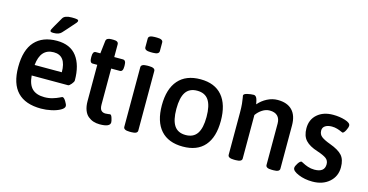

<svg xmlns="http://www.w3.org/2000/svg" viewBox="-77 -1112 2838 1479"><g transform="rotate(15 1341.5 -372.0)"><path d="M350.1 -732.9Q378.9 -732.9 390.9 -730.2Q402.8 -727.5 402.8 -719.2Q402.8 -712.9 395 -702.9Q387.2 -692.9 349.6 -651.4Q341.3 -642.1 336.4 -636.5Q331.5 -630.9 322.5 -621.1Q313.5 -611.3 305.2 -602.1Q285.6 -581.1 243.2 -581.1Q228.5 -581.1 222.7 -583.7Q216.8 -586.4 216.8 -592.8Q216.8 -594.2 217.3 -596.4Q217.8 -598.6 219.2 -601.8Q220.7 -605 222.4 -608.4Q224.1 -611.8 227.3 -617.7Q230.5 -623.5 233.4 -628.9Q236.3 -634.3 241.5 -643.3Q246.6 -652.3 251.5 -660.4Q256.3 -668.5 263.7 -681.4Q271 -694.3 277.8 -706.1Q293 -732.9 350.1 -732.9ZM286.1 -529.8Q392.6 -529.8 444.8 -460.9Q497.1 -392.1 497.1 -270Q497.1 -259.3 481.2 -240.2Q465.3 -221.2 456.1 -221.2H166Q171.9 -149.4 205.6 -117.2Q239.3 -85 303.2 -85Q337.4 -85 368.2 -94.2Q398.9 -103.5 417.2 -112.8Q435.5 -122.1 439 -122.1Q450.7 -122.1 465.8 -97.9Q481 -73.7 481 -61Q481 -43.5 452.9 -27.6Q424.8 -11.7 383.1 -2.4Q341.3 6.8 300.8 6.8Q48.8 6.8 48.8 -257.8Q48.8 -394.5 110.6 -462.2Q172.4 -529.8 286.1 -529.8ZM285.2 -438Q179.7 -438 167 -305.2H383.8Q383.8 -438 285.2 -438Z M705.6 -649.9Q743.7 -649.9 743.7 -624V-522.9H812.5Q837.4 -522.9 837.4 -483.9V-470.2Q837.4 -431.2 812.5 -431.2H743.7V-145Q743.7 -111.8 755.9 -98.4Q768.1 -85 790.5 -85Q802.2 -85 813.2 -86.9Q824.2 -88.9 826.7 -88.9Q836.9 -88.9 844.2 -65.4Q851.6 -42 851.6 -30.8Q851.6 6.8 768.6 6.8Q741.2 6.8 718 -0.7Q694.8 -8.3 675 -24.7Q655.3 -41 644 -71Q632.8 -101.1 632.8 -142.1V-431.2H596.7Q572.8 -431.2 572.8 -470.2V-483.9Q572.8 -522.9 596.7 -522.9H632.8L644.5 -624Q647.5 -649.9 686.5 -649.9Z M1023.4 -752.9Q1071.3 -752.9 1071.3 -727.1V-658.2Q1071.3 -631.8 1023.4 -631.8H1004.4Q955.6 -631.8 955.6 -658.2V-727.1Q955.6 -752.9 1004.4 -752.9ZM1020.5 -524.9Q1069.3 -524.9 1069.3 -499V-23.9Q1069.3 2 1020.5 2H1006.3Q957.5 2 957.5 -23.9V-499Q957.5 -524.9 1006.3 -524.9Z M1431.2 -529.8Q1544.9 -529.8 1604.5 -460.2Q1664.1 -390.6 1664.1 -259.8Q1664.1 -129.9 1604.7 -61.5Q1545.4 6.8 1431.2 6.8Q1315.4 6.8 1254.6 -61.5Q1193.8 -129.9 1193.8 -259.8Q1193.8 -390.1 1254.9 -460Q1315.9 -529.8 1431.2 -529.8ZM1309.1 -261.2Q1309.1 -171.9 1338.1 -128.4Q1367.2 -85 1429.2 -85Q1491.2 -85 1520.5 -128.4Q1549.8 -171.9 1549.8 -261.2Q1549.8 -351.1 1520.5 -394.5Q1491.2 -438 1429.2 -438Q1367.2 -438 1338.1 -394.8Q1309.1 -351.6 1309.1 -261.2Z M2046.9 -529.8Q2123 -529.8 2162.8 -488.5Q2202.6 -447.3 2202.6 -368.2V-23.9Q2202.6 2 2154.8 2H2139.6Q2091.8 2 2091.8 -23.9V-354Q2091.8 -392.6 2070.6 -413.8Q2049.3 -435.1 2007.8 -435.1Q1977.5 -435.1 1949.5 -417Q1921.4 -398.9 1901.9 -371.1V-23.9Q1901.9 2 1853 2H1838.9Q1790 2 1790 -23.9V-360.8Q1790 -399.9 1787.1 -430.2Q1784.2 -460.4 1781 -475.6Q1777.8 -490.7 1777.8 -493.2Q1777.8 -506.8 1806.2 -513.4Q1834.5 -520 1856.9 -520Q1863.8 -520 1869.1 -516.6Q1874.5 -513.2 1877.7 -509Q1880.9 -504.9 1883.8 -496.6Q1886.7 -488.3 1887.9 -483.2Q1889.2 -478 1891.1 -467.8Q1893.1 -457.5 1894 -454.1Q1922.9 -488.3 1963.4 -509Q2003.9 -529.8 2046.9 -529.8Z M2488.3 -529.8Q2540.5 -529.8 2584.5 -516.1Q2628.4 -502.4 2628.4 -481Q2628.4 -465.3 2615.5 -440.7Q2602.5 -416 2591.3 -416Q2589.4 -416 2577.4 -421.9Q2565.4 -427.7 2545.2 -433.8Q2524.9 -439.9 2502.4 -439.9Q2469.7 -439.9 2449.7 -426.8Q2429.7 -413.6 2429.7 -389.2Q2429.7 -358.4 2452.1 -341.1Q2474.6 -323.7 2522.5 -306.2Q2592.3 -280.8 2621.3 -248.3Q2650.4 -215.8 2650.4 -153.8Q2650.4 -82 2598.9 -36.6Q2547.4 8.8 2465.3 8.8Q2403.3 8.8 2353.5 -12Q2303.7 -32.7 2303.7 -57.1Q2303.7 -71.3 2319.1 -94.7Q2334.5 -118.2 2346.7 -118.2Q2349.1 -118.2 2364 -109.6Q2378.9 -101.1 2403.8 -92.5Q2428.7 -84 2456.5 -84Q2537.6 -84 2537.6 -147.9Q2537.6 -177.7 2515.9 -194.1Q2494.1 -210.4 2443.4 -227.1Q2377.9 -247.6 2346.7 -281.5Q2315.4 -315.4 2315.4 -377Q2315.4 -446.3 2363 -488Q2410.6 -529.8 2488.3 -529.8Z"/></g></svg>

Font: Asap Symbol
Style: Regular
Weight: 900
Designer: Tania Quindós, Elena González Miranda, Marcela Romero, Pablo Cosgaya
Foundry: Omnibus-Type
Version: Version 1.000;PS 001.000;hotconv 1.0.70;makeotf.lib2.5.58329